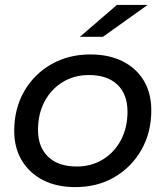

<svg xmlns="http://www.w3.org/2000/svg" viewBox="-20 -757 675 783"><path d="M287 6Q211 6 155.5 -22.5Q100 -51 69 -102.5Q38 -154 38 -223Q38 -313 78 -383.5Q118 -454 188.5 -494.5Q259 -535 349 -535Q424 -535 480 -507Q536 -479 566.5 -428Q597 -377 597 -307Q597 -217 557 -146.5Q517 -76 447.5 -35Q378 6 287 6ZM293 -78Q353 -78 400 -107Q447 -136 473.5 -186.5Q500 -237 500 -302Q500 -372 459 -411.5Q418 -451 342 -451Q283 -451 236 -422.5Q189 -394 162 -343.5Q135 -293 135 -227Q135 -158 176 -118Q217 -78 293 -78ZM306 -607 457 -737H582L400 -607Z"/></svg>

Font: MOST Montserrat Medium
Style: Italic
Weight: 500
Italic angle: -11.3°
Designer: Julieta Ulanovsky
Foundry: Julieta Ulanovsky
Version: Version 8.000;March 11, 2024;FontCreator 15.0.0.2926 64-bit